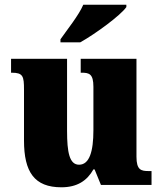

<svg xmlns="http://www.w3.org/2000/svg" viewBox="-20 -786 689 816"><path d="M237 -619V-606H321C387 -643 493 -721 517 -756V-766H334C315 -721 264 -658 237 -619ZM241 10C308 10 350 -18 377 -66H382L409 0H624V-59H612C580 -59 560 -63 560 -120V-536H323V-477H327C359 -477 377 -472 377 -417V-233C377 -142 360 -86 316 -86C275 -86 265 -139 265 -230V-536H27V-477H30C78 -477 82 -462 82 -405V-189C82 -55 126 10 241 10Z"/></svg>

Font: Noto Serif Georgian SemiCondensed Black
Style: Regular
Weight: 900
Width: 4
Designer: Monotype Design Team, Akaki Razmadze
Foundry: Google LLC
Version: Version 2.003